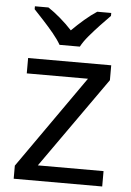

<svg xmlns="http://www.w3.org/2000/svg" viewBox="-54 -807 578 847"><g transform="rotate(5 235.0 -383.0)"><path d="M431 0H39V-58L327 -468H56V-536H424V-470L140 -68H431ZM189 -606Q176 -629 154 -655.5Q132 -682 108 -708Q84 -734 66 -753V-766H126Q152 -749 180 -725Q208 -701 233 -674Q260 -701 288 -725Q316 -749 342 -766H404V-753Q385 -734 360.5 -708Q336 -682 313.5 -655.5Q291 -629 279 -606Z"/></g></svg>

Font: Noto Sans Modi
Style: Regular
Weight: 400
Designer: Monotype Design Team
Foundry: Monotype Imaging Inc.
Version: Version 2.003; ttfautohint (v1.8.4.7-5d5b)